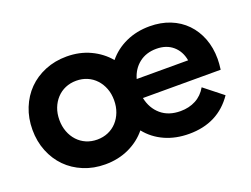

<svg xmlns="http://www.w3.org/2000/svg" viewBox="-86 -692 1157 884"><g transform="rotate(-20 492.5 -250.0)"><path d="M709 14Q643 14 590 -10Q537 -34 502 -78Q467 -35 414.5 -10.5Q362 14 298 14Q241 14 192.5 -6Q144 -26 109.5 -61Q75 -96 55.5 -144.5Q36 -193 36 -250Q36 -307 55.5 -355.5Q75 -404 109.5 -439Q144 -474 192.5 -494Q241 -514 298 -514Q362 -514 414 -489.5Q466 -465 501 -423Q536 -466 588.5 -490Q641 -514 705 -514Q760 -514 805 -496Q850 -478 882 -445Q914 -412 931.5 -366.5Q949 -321 949 -266Q949 -255 948 -242Q947 -229 945 -214H564Q575 -161 612 -129.5Q649 -98 707 -98Q749 -98 782 -115.5Q815 -133 835 -168L926 -96Q851 14 709 14ZM302 -106Q331 -106 355.5 -116.5Q380 -127 398 -146.5Q416 -166 426 -192.5Q436 -219 436 -250Q436 -282 426 -308Q416 -334 398 -353.5Q380 -373 355.5 -383.5Q331 -394 302 -394Q273 -394 248.5 -383.5Q224 -373 206 -353.5Q188 -334 178 -308Q168 -282 168 -250Q168 -219 178 -192.5Q188 -166 206 -146.5Q224 -127 248.5 -116.5Q273 -106 302 -106ZM699 -406Q649 -406 614.5 -379Q580 -352 567 -306H819Q811 -352 779.5 -379Q748 -406 699 -406Z"/></g></svg>

Font: NT Somic Bold
Style: Regular
Weight: 700
Designer: Ravid Balaliev — lead type designer, mastering
Michael Voronin — secret advisor, marketing
Ivan Kovalenko — best boy
Foundry: NT Type
Version: Version 0.7